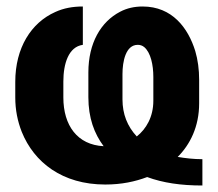

<svg xmlns="http://www.w3.org/2000/svg" viewBox="-20 -558 672 591"><path d="M27 -258C27 -220 34 -185 47 -152C85 -58 172 10 304 10C354 10 396 1 433 -13C482 5 537 13 603 13V-68C576 -68 551 -71 527 -75C565 -113 593 -168 593 -240V-312C593 -344 589 -374 581 -401C559 -472 510 -538 419 -538C394 -538 371 -533 350 -522C290 -491 252 -425 252 -335V-259C252 -195 270 -147 299 -108C218 -112 175 -172 175 -258V-307C175 -362 191 -414 235 -420V-538C204 -538 176 -533 150 -521C76 -488 27 -411 27 -306ZM357 -252V-330C357 -369 367 -420 404 -420C411 -420 418 -418 424 -413C444 -396 452 -358 452 -321V-248C452 -198 430 -161 401 -138C372 -169 357 -207 357 -252Z"/></svg>

Font: Asimov Pro
Style: Bd
Weight: 700
Designer: Google
Version: Version 2.000980; 2014